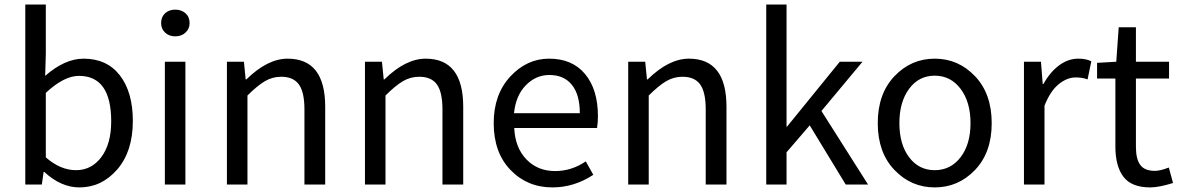

<svg xmlns="http://www.w3.org/2000/svg" viewBox="-20 -816 5221 849"><path d="M331.1 12.7Q250 12.7 175.8 -55.7H172.9L165 0H91.8V-795.9H182.6V-578.1L179.7 -480.5Q266.6 -556.6 349.6 -556.6Q453.1 -556.6 510.3 -482.4Q567.4 -408.2 567.4 -281.2Q567.4 -146.5 498.5 -66.9Q429.7 12.7 331.1 12.7ZM316.4 -63.5Q384.8 -63.5 428.2 -121.6Q471.7 -179.7 471.7 -279.3Q471.7 -480.5 329.1 -480.5Q262.7 -480.5 182.6 -405.3V-120.1Q247.1 -63.5 316.4 -63.5Z M709 0V-543H799.8V0ZM692.4 -713.9Q692.4 -741.2 710 -757.3Q727.5 -773.4 754.9 -773.4Q782.2 -773.4 800.3 -757.3Q818.4 -741.2 818.4 -713.9Q818.4 -688.5 800.3 -671.9Q782.2 -655.3 754.9 -655.3Q727.5 -655.3 710 -671.9Q692.4 -688.5 692.4 -713.9Z M983.4 0V-543H1058.6L1066.4 -464.8H1069.3Q1163.1 -556.6 1252 -556.6Q1418 -556.6 1418 -343.8V0H1326.2V-332Q1326.2 -408.2 1301.8 -442.4Q1277.3 -476.6 1223.6 -476.6Q1184.6 -476.6 1151.4 -457Q1118.2 -437.5 1074.2 -393.6V0Z M1593.8 0V-543H1668.9L1676.8 -464.8H1679.7Q1773.4 -556.6 1862.3 -556.6Q2028.3 -556.6 2028.3 -343.8V0H1936.5V-332Q1936.5 -408.2 1912.1 -442.4Q1887.7 -476.6 1834 -476.6Q1794.9 -476.6 1761.7 -457Q1728.5 -437.5 1684.6 -393.6V0Z M2422.9 12.7Q2311.5 12.7 2237.3 -64.5Q2163.1 -141.6 2163.1 -271.5Q2163.1 -398.4 2236.3 -477.5Q2309.6 -556.6 2408.2 -556.6Q2510.7 -556.6 2567.4 -488.3Q2624 -419.9 2624 -301.8Q2624 -275.4 2620.1 -250H2253.9Q2257.8 -163.1 2307.6 -111.3Q2357.4 -59.6 2434.6 -59.6Q2507.8 -59.6 2570.3 -102.5L2603.5 -43Q2518.6 12.7 2422.9 12.7ZM2252.9 -315.4H2543.9Q2543.9 -397.5 2508.8 -440.9Q2473.6 -484.4 2409.2 -484.4Q2349.6 -484.4 2305.2 -439Q2260.7 -393.6 2252.9 -315.4Z M2757.8 0V-543H2833L2840.8 -464.8H2843.8Q2937.5 -556.6 3026.4 -556.6Q3192.4 -556.6 3192.4 -343.8V0H3100.6V-332Q3100.6 -408.2 3076.2 -442.4Q3051.8 -476.6 2998 -476.6Q2959 -476.6 2925.8 -457Q2892.6 -437.5 2848.6 -393.6V0Z M3368.2 0V-795.9H3458V-255.9H3460L3693.4 -543H3793.9L3612.3 -325.2L3818.4 0H3719.7L3560.5 -261.7L3458 -142.6V0Z M4291.5 -64.5Q4217.8 12.7 4113.3 12.7Q4008.8 12.7 3935.1 -64.5Q3861.3 -141.6 3861.3 -271.5Q3861.3 -401.4 3935.1 -479Q4008.8 -556.6 4113.3 -556.6Q4217.8 -556.6 4291.5 -479Q4365.2 -401.4 4365.2 -271.5Q4365.2 -141.6 4291.5 -64.5ZM4000 -120.6Q4043 -63.5 4113.3 -63.5Q4183.6 -63.5 4227.5 -120.6Q4271.5 -177.7 4271.5 -271.5Q4271.5 -365.2 4227.5 -423.3Q4183.6 -481.4 4113.3 -481.4Q4043 -481.4 4000 -423.3Q3957 -365.2 3957 -271.5Q3957 -177.7 4000 -120.6Z M4507.8 0V-543H4583L4590.8 -444.3H4593.8Q4623 -497.1 4663.1 -526.9Q4703.1 -556.6 4748 -556.6Q4783.2 -556.6 4805.7 -544.9L4789.1 -464.8Q4766.6 -473.6 4736.3 -473.6Q4698.2 -473.6 4661.1 -443.4Q4624 -413.1 4598.6 -348.6V0Z M5066.4 12.7Q4983.4 12.7 4947.8 -34.2Q4912.1 -81.1 4912.1 -168V-468.8H4831.1V-538.1L4916 -543L4926.8 -695.3H5002.9V-543H5149.4V-468.8H5002.9V-166Q5002.9 -113.3 5022 -86.9Q5041 -60.5 5086.9 -60.5Q5110.4 -60.5 5148.4 -75.2L5167 -6.8Q5104.5 12.7 5066.4 12.7Z"/></svg>

Font: Gen Shin Gothic Regular
Style: Regular
Weight: 400
Designer: [Source Han Sans]
Ryoko NISHIZUKA  (kana & ideographs); Paul D. Hunt (Latin, Greek & Cyrillic); Wenlong ZHANG  (bopomofo
Version: Version 1.002.20150607